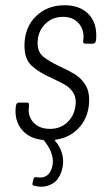

<svg xmlns="http://www.w3.org/2000/svg" viewBox="-20 -528 394 730"><path d="M192 3Q186 5 190 8Q220 44 220 86Q220 105 214 123Q204 154 183 168Q162 182 136 182Q125 182 109 178Q101 177 104 167L107 153Q110 143 120 146Q124 147 132 147Q167 147 178 108Q181 98 181 86Q181 47 147 6Q145 4 142 4Q94 -1 66.5 -31Q39 -61 39 -105Q39 -116 40 -122L41 -128Q43 -138 52 -138H82Q92 -138 90 -128V-122L89 -111Q89 -79 111 -58.5Q133 -38 170 -38Q209 -38 235.5 -62.5Q262 -87 267 -126L268 -138Q268 -163 256 -179.5Q244 -196 226.5 -206Q209 -216 177 -231Q127 -253 100 -278.5Q73 -304 73 -354Q73 -423 116 -465.5Q159 -508 225 -508Q282 -508 314 -477Q346 -446 346 -394Q346 -382 345 -375L344 -372Q344 -368 341 -365Q338 -362 334 -362H304Q300 -362 297.5 -365Q295 -368 296 -372L297 -377Q301 -414 279.5 -439Q258 -464 220 -464Q178 -464 150.5 -435.5Q123 -407 123 -364Q123 -331 143.5 -313.5Q164 -296 208 -275Q243 -259 265 -245.5Q287 -232 303 -208Q319 -184 319 -149Q319 -88 284 -46.5Q249 -5 192 3Z"/></svg>

Font: Barlow Condensed Light
Style: Italic
Weight: 300
Width: 3
Italic angle: -7°
Designer: Jeremy Tribby
Foundry: Tribby Type
Version: Version 1.408